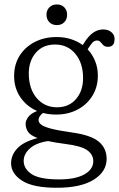

<svg xmlns="http://www.w3.org/2000/svg" viewBox="-20 -628 548 884"><path d="M308.5 -18.5Q398 -6.5 434.5 24Q471 54.5 471 103.5Q471 162 411.8 199.2Q352.5 236.5 241.5 236.5Q132 236.5 81.5 203.8Q31 171 31 124Q31 86.5 59 55.8Q87 25 153 7.5Q120.5 -4.5 109.2 -20.8Q98 -37 98 -59Q98 -71.5 109.2 -88.2Q120.5 -105 151 -117Q102.5 -138 73.8 -180.2Q45 -222.5 45 -278Q45 -331.5 70.5 -371.8Q96 -412 140.2 -434.8Q184.5 -457.5 241 -457.5Q276 -457.5 306.5 -447.8Q337 -438 361 -420.5L366 -428.5Q405 -492.5 454.5 -492.5Q477.5 -492.5 492.5 -480.2Q507.5 -468 507.5 -449Q507.5 -412.5 477.5 -412.5Q463 -412.5 455.8 -419.8Q448.5 -427 442.8 -434.2Q437 -441.5 427 -441.5Q414 -441.5 404.8 -430.8Q395.5 -420 383.5 -401Q405.5 -377.5 418 -346.8Q430.5 -316 430.5 -280Q430.5 -227 405.2 -186.5Q380 -146 336.5 -123.2Q293 -100.5 238.5 -100.5Q206.5 -100.5 178 -108Q157.5 -92 157.5 -76Q157.5 -63.5 170.2 -53.8Q183 -44 215.8 -35.5Q248.5 -27 308.5 -18.5ZM233.5 -423Q178 -423 145.2 -385.5Q112.5 -348 112.5 -289Q113 -218.5 149.2 -176.2Q185.5 -134 242.5 -134Q297.5 -134 330.2 -172.2Q363 -210.5 362.5 -270.5Q362 -338.5 326.5 -380.8Q291 -423 233.5 -423ZM89 112.5Q89 149 125.5 173.5Q162 198 252.5 198Q327 198 368.2 175Q409.5 152 409.5 113.5Q409.5 84.5 382.5 64.2Q355.5 44 279 34.5Q233 28.5 201 21.5Q145.5 30 117.2 55.8Q89 81.5 89 112.5ZM242 -512.5Q220 -512.5 207 -526Q194 -539.5 194 -560.5Q194 -580.5 207 -594Q220 -607.5 242 -607.5Q263.5 -607.5 276.2 -594Q289 -580.5 289 -560.5Q289 -539.5 276.2 -526Q263.5 -512.5 242 -512.5Z"/></svg>

Font: Fraunces 72pt S100 Light
Style: Regular
Weight: 300
Version: Version 1.000; ttfautohint (v1.8.3)